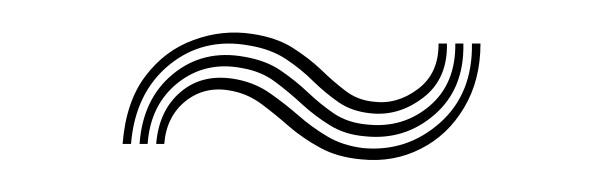

<svg xmlns="http://www.w3.org/2000/svg" viewBox="-20 -442 374 119"><path d="M56 -352.8Q58 -378.8 70.1 -394.8Q82.2 -410.8 100 -417.2Q117.8 -423.8 136.2 -421Q151.2 -418.8 161.2 -412.5Q171.2 -406.2 178.9 -398.9Q186.5 -391.5 194 -385.8Q201.5 -380 211.2 -379Q226 -377 239 -386.8Q252 -396.5 251.8 -415H257Q257.5 -393 242.2 -381.4Q227 -369.8 209.5 -371.8Q198 -373 189.9 -378.6Q181.8 -384.2 174.2 -391.6Q166.8 -399 157.5 -405.2Q148.2 -411.5 134.5 -413.8Q106 -419 84.9 -401.8Q63.8 -384.5 61.2 -352.8ZM66.5 -352.8Q68.5 -380.8 87.2 -396.1Q106 -411.5 131.5 -406.8Q145 -404.5 154.1 -398.2Q163.2 -392 171 -384.6Q178.8 -377.2 187.2 -371.5Q195.8 -365.8 207.8 -364.8Q229.8 -362.5 246.1 -376.2Q262.5 -390 262.2 -415H267.2Q267.8 -387 249.4 -371Q231 -355 206.5 -357.5Q193.8 -358.5 184.4 -364.4Q175 -370.2 167 -377.6Q159 -385 150.4 -391.4Q141.8 -397.8 130 -399.8Q107.5 -404.2 90.4 -390.8Q73.2 -377.2 71.5 -352.8ZM76.8 -352.8Q78.5 -373.8 92.2 -385.2Q106 -396.8 126.8 -392.8Q138.5 -390.5 147.5 -384.1Q156.5 -377.8 164.9 -370.5Q173.2 -363.2 182.8 -357.5Q192.2 -351.8 205.2 -350.2Q232.2 -347.8 252.6 -365.8Q273 -383.8 272.5 -415H277.8Q277.8 -392.2 267.6 -375.2Q257.5 -358.2 240.8 -349.8Q224 -341.2 204.2 -343.2Q189.2 -344.5 178.5 -350.4Q167.8 -356.2 159.2 -363.6Q150.8 -371 142.5 -377.2Q134.2 -383.5 124.5 -385.5Q108 -389.2 95.6 -379.8Q83.2 -370.2 81.8 -352.8Z"/></svg>

Font: Big Shoulders Inline Display Thin Light
Style: Regular
Weight: 300
Version: Version 2.002